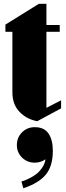

<svg xmlns="http://www.w3.org/2000/svg" viewBox="-20 -633 351 1022"><path d="M104 369.1 94.2 333Q99.1 331.5 106.9 329.1Q114.7 326.7 135.3 316.7Q155.8 306.6 172.1 294.4Q188.5 282.2 203.6 260.7Q218.8 239.3 222.2 214.8Q196.3 232.9 165 232.9Q125 232.9 97.4 205.8Q69.8 178.7 69.8 139.2Q69.8 98.6 97.4 71.3Q125 43.9 165 43.9Q215.3 43.9 238.3 77.9Q261.2 111.8 261.2 169.9Q261.2 251 223.9 296.4Q186.5 341.8 104 369.1ZM187 -612.8H227.1V-500H297.9V-463.9H227.1V-59.1L305.2 -99.1V-56.2L178.2 12.2Q121.1 1.5 83.5 -38.1Q45.9 -77.6 45.9 -142.1V-463.9H8.8V-502Z"/></svg>

Font: Lletraferida
Style: Heavy
Weight: 900
Designer: Josep Patau Bellart
Foundry: Josep Patau Bellart
Version: Version 1.000